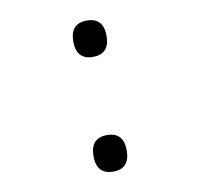

<svg xmlns="http://www.w3.org/2000/svg" viewBox="-68 -621 735 706"><g transform="rotate(-10 300.0 -268.0)"><path d="M299.8 -549.8Q361.8 -549.8 361.8 -481.9Q361.8 -414.1 299.8 -414.1Q237.8 -414.1 237.8 -481.9Q237.8 -549.8 299.8 -549.8ZM299.8 -122.1Q361.8 -122.1 361.8 -54.2Q361.8 14.2 299.8 14.2Q237.8 14.2 237.8 -54.2Q237.8 -122.1 299.8 -122.1Z"/></g></svg>

Font: Droid Sans Mono
Style: Regular
Weight: 400
Monospace: yes
Version: Version 1.00 build 112